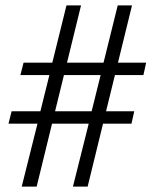

<svg xmlns="http://www.w3.org/2000/svg" viewBox="-20 -688 570 708"><path d="M11.2 -231.9 22.9 -277.8H128.9L162.1 -411.1H55.2L66.9 -457H172.9L225.1 -668H278.8L227.1 -457H361.8L414.1 -668H466.8L415 -457H519L508.8 -411.1H403.8L371.1 -277.8H475.1L464.8 -231.9H359.9L303.2 0H249L307.1 -231.9H171.9L115.2 0H60.1L118.2 -231.9ZM183.1 -277.8H317.9L351.1 -411.1H215.8Z"/></svg>

Font: Heuristica
Style: Regular
Weight: 400
Version: Version 1.0.2